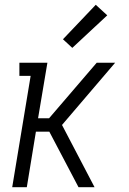

<svg xmlns="http://www.w3.org/2000/svg" viewBox="-20 -782 540 802"><path d="M31 0 108 -465H61V-520H178L139 -288H185L384 -520H461L239 -260L375 0H308L186 -232H130L92 0ZM282 -582 243 -618 380 -762 428 -718Z"/></svg>

Font: Iosevka Curly Slab Light
Style: Italic
Weight: 300
Italic angle: -9°
Monospace: yes
Designer: Belleve Invis
Foundry: Belleve Invis
Version: Version 22.1.2; ttfautohint (v1.8.4)